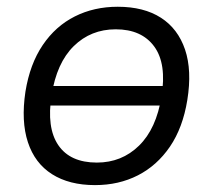

<svg xmlns="http://www.w3.org/2000/svg" viewBox="-20 -531 621 560"><path d="M257.1 8.9Q182 8.9 131.7 -23Q81.5 -54.9 61.4 -116.1Q41.2 -177.3 54.2 -263.8Q67.2 -344.2 104.6 -399.5Q142 -454.8 198.1 -483Q254.1 -511.3 323.4 -511.3Q399.5 -511.3 449.3 -479.3Q499 -447.4 519.7 -386.5Q540.3 -325.5 526.3 -239.1Q513.3 -158.6 475.7 -103.3Q438 -48.1 382.2 -19.6Q326.4 8.9 257.1 8.9ZM262.5 -56.8Q335 -56.8 385.4 -106.1Q435.9 -155.3 451 -249.5Q466.6 -345.2 429.8 -395.4Q393.1 -445.5 317.5 -445.5Q245 -445.5 195.1 -396.5Q145.2 -347.5 130.5 -253.3Q115.4 -158.6 150 -107.7Q184.6 -56.8 262.5 -56.8ZM96.1 -223.1 104.4 -280.2H486.4L478.1 -223.1Z"/></svg>

Font: Mulish ExtraLight
Style: Italic
Weight: 200
Italic angle: -9°
Designer: Vernon Adams
Foundry: Vernon Adams
Version: Version 3.603